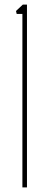

<svg xmlns="http://www.w3.org/2000/svg" viewBox="-20 -820 198 840"><path d="M78 0V-759H53L50 -772L80 -800H98V0Z"/></svg>

Font: Big Shoulders Display SC Thin
Style: Regular
Weight: 100
Designer: Patric King
Foundry: XO Type Co
Version: Version 2.002